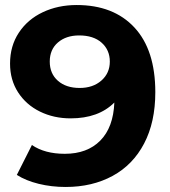

<svg xmlns="http://www.w3.org/2000/svg" viewBox="-20 -732 677 764"><path d="M598 -365Q598 -246 553.5 -161Q509 -76 428 -32Q347 12 241 12Q185 12 134 -0.5Q83 -13 47 -36L107 -155Q158 -120 238 -120Q327 -120 379 -172.5Q431 -225 435 -324Q372 -261 261 -261Q194 -261 139 -288Q84 -315 52 -364.5Q20 -414 20 -479Q20 -549 55 -602Q90 -655 150.5 -683.5Q211 -712 285 -712Q432 -712 515 -622.5Q598 -533 598 -365ZM417 -487Q417 -533 384.5 -562Q352 -591 295 -591Q243 -591 210.5 -563Q178 -535 178 -487Q178 -439 210.5 -410.5Q243 -382 297 -382Q350 -382 383.5 -411.5Q417 -441 417 -487Z"/></svg>

Font: mBank
Style: Bold
Weight: 700
Designer: Julieta Ulanovsky
Foundry: Julieta Ulanovsky
Version: Version 7.200